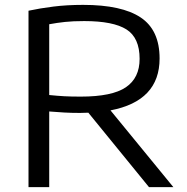

<svg xmlns="http://www.w3.org/2000/svg" viewBox="-20 -768 766 788"><path d="M97 0V-724Q143.5 -734 199.2 -741Q255 -748 321 -748Q480 -748 557.5 -696.2Q635 -644.5 635 -528Q635 -353.5 433.5 -315L691.5 0H591.5L342.5 -305.5Q326 -304.5 308.5 -304.5Q272.5 -304.5 243.5 -306.2Q214.5 -308 182 -310.5V0ZM311.5 -371.5Q440 -371.5 496.5 -409.8Q553 -448 553 -526.5Q553 -613 499 -647.2Q445 -681.5 325.5 -681.5Q279.5 -681.5 247 -678Q214.5 -674.5 182 -668.5V-378Q217 -374.5 244 -373Q271 -371.5 311.5 -371.5Z"/></svg>

Font: Encode Sans Exp
Style: Regular
Weight: 400
Width: 7
Designer: Multiple Designers
Foundry: Impallari Type
Version: Version 3.002; ttfautohint (v1.8.3) -l 8 -r 50 -G 200 -x 14 